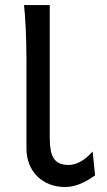

<svg xmlns="http://www.w3.org/2000/svg" viewBox="-20 -733 428 765"><path d="M178.2 -185.5Q178.2 -156.7 181.9 -136Q185.5 -115.2 194.3 -101.8Q203.1 -88.4 217.8 -82Q232.4 -75.7 253.9 -75.7Q275.9 -75.7 300 -88.6Q324.2 -101.6 349.1 -129.4L358.9 -34.2Q323.7 -9.3 294.7 1.5Q265.6 12.2 239.3 12.2Q205.6 12.2 177.2 1Q148.9 -10.3 128.4 -30.5Q107.9 -50.8 96.7 -79.1Q85.4 -107.4 85.4 -141.6V-498Q85 -564.9 82.5 -618.9Q80.1 -672.9 75.7 -712.9H178.2Z"/></svg>

Font: Andika Afr
Style: Regular
Weight: 400
Designer: Victor Gaultney, Annie Olsen, Julie Remington, Don Collingsworth, Eric Hays, Becca Hirsbrunner
Foundry: SIL International
Version: Version 5.000